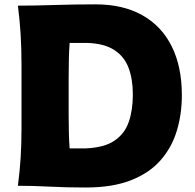

<svg xmlns="http://www.w3.org/2000/svg" viewBox="-20 -835 875 863"><path d="M60.5 0Q68.8 -64.9 72.8 -125.7Q76.7 -186.5 76.7 -263.2V-538.6Q76.7 -617.7 72.8 -680.4Q68.8 -743.2 60.5 -809.6Q133.8 -809.6 224.6 -812.5Q315.4 -815.4 409.7 -815.4Q532.7 -815.4 619.4 -766.8Q706.1 -718.3 751.7 -627Q797.4 -535.6 797.4 -407.2Q797.4 -321.3 774.4 -246.1Q751.5 -170.9 700.9 -113.8Q650.4 -56.6 567.6 -24.4Q484.9 7.8 365.2 7.8Q276.4 7.8 202.9 3.9Q129.4 0 60.5 0ZM293 -168H364.7Q448.2 -171.4 494.4 -202.6Q540.5 -233.9 558.8 -287.1Q577.1 -340.3 577.1 -409.7Q577.1 -479 557.9 -530Q538.6 -581.1 493.9 -610.1Q449.2 -639.2 373 -642.1H293Q290.5 -607.4 289.6 -571Q288.6 -534.7 288.6 -488.3V-315.4Q288.6 -271 289.6 -236.1Q290.5 -201.2 293 -168Z"/></svg>

Font: Pinar DS1 ExtraBold
Style: Regular
Weight: 800
Designer: Amin Abedi
Version: Version 3.000